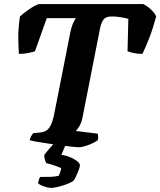

<svg xmlns="http://www.w3.org/2000/svg" viewBox="-20 -724 788 944"><path d="M366 0Q359 0 334.5 -2.5Q310 -5 278.5 -9.5Q247 -14 215 -18.5Q183 -23 158.5 -27.5Q134 -32 126 -35Q129 -48 134 -56Q139 -64 143 -69L180 -73Q198 -75 210.5 -84Q223 -93 232.5 -115Q242 -137 249 -176L326 -566Q331 -591 338.5 -608Q346 -625 353 -635H210L152 -472Q141 -468 119 -463.5Q97 -459 73 -459Q71 -485 70 -533Q69 -581 78 -643Q94 -658 122 -677.5Q150 -697 171 -704H684Q703 -695 721.5 -678Q740 -661 748 -643Q732 -584 713.5 -536Q695 -488 680 -459Q656 -459 636.5 -463.5Q617 -468 607 -472L611 -631Q603 -634 590.5 -636.5Q578 -639 562.5 -641Q547 -643 528 -643Q499 -643 488 -626.5Q477 -610 472 -585L386 -148Q381 -122 371 -105Q361 -88 353 -80L460 -67Q462 -62 462.5 -53.5Q463 -45 461 -35Q444 -22 414.5 -11Q385 0 366 0ZM230 200Q222 200 207.5 196Q193 192 181.5 186.5Q170 181 167 176Q170 165 172 158Q174 151 177 146Q208 146 228.5 145.5Q249 145 269 140Q272 133 276 122.5Q280 112 281 103Q270 97 246 89Q222 81 207 78Q204 72 200.5 60.5Q197 49 198 37Q211 20 230.5 -2Q250 -24 261 -37H313L282 37Q307 41 327.5 50Q348 59 360.5 69.5Q373 80 373 89Q373 96 367 112Q361 128 353.5 144Q346 160 339 167Q322 177 300 184.5Q278 192 259 196Q240 200 230 200Z"/></svg>

Font: Texturina Medium 12pt ExtraBold
Style: Italic
Weight: 800
Italic angle: -11°
Version: Version 1.002